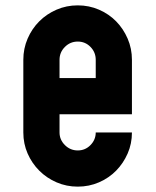

<svg xmlns="http://www.w3.org/2000/svg" viewBox="-20 -696 580 716"><path d="M472 -270H202V-202Q202 -175 222 -155Q242 -135 270 -135Q298 -135 317.5 -155Q337 -175 337 -202H472Q472 -160 456 -123.5Q440 -87 413 -59.5Q386 -32 349 -16Q312 0 270 0Q228 0 191 -16Q154 -32 126.5 -59.5Q99 -87 83 -123.5Q67 -160 67 -202V-473Q67 -515 83 -552Q99 -589 126.5 -616.5Q154 -644 191 -660Q228 -676 270 -676Q312 -676 349 -660Q386 -644 413 -616.5Q440 -589 456 -552Q472 -515 472 -473ZM337 -473Q337 -501 317.5 -521Q298 -541 270 -541Q242 -541 222 -521Q202 -501 202 -473V-405H337Z"/></svg>

Font: Transit CAT
Style: Regular
Weight: 400
Designer: Peter Wiegel
Foundry: Peter Wiegel
Version: 1.000